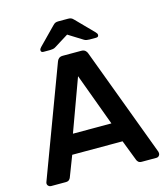

<svg xmlns="http://www.w3.org/2000/svg" viewBox="-129 -995 950 1094"><g transform="rotate(-15 346.5 -448.0)"><path d="M35 0Q27 0 20.5 -6Q14 -12 14 -21Q14 -25 16 -30L257 -675Q260 -685 268.5 -692.5Q277 -700 292 -700H401Q416 -700 424.5 -692.5Q433 -685 436 -675L677 -30Q678 -25 678 -21Q678 -12 672 -6Q666 0 658 0H571Q557 0 550.5 -6.5Q544 -13 542 -19L495 -141H198L151 -19Q149 -13 142.5 -6.5Q136 0 122 0ZM233 -256H460L346 -565ZM192 -750Q177 -750 177 -763Q177 -771 186 -780L284 -880Q294 -891 301.5 -893.5Q309 -896 318 -896H376Q385 -896 392.5 -893.5Q400 -891 410 -880L508 -780Q517 -771 517 -763Q517 -750 502 -750H463Q455 -750 446.5 -751.5Q438 -753 432 -757L347 -810L262 -757Q256 -753 247.5 -751.5Q239 -750 231 -750Z"/></g></svg>

Font: Rubik Medium
Style: Regular
Weight: 500
Designer: Hubert and Fischer
Foundry: Hubert and Fischer
Version: Version 2.300; ttfautohint (v1.8.4.7-5d5b);gftools[0.9.30]